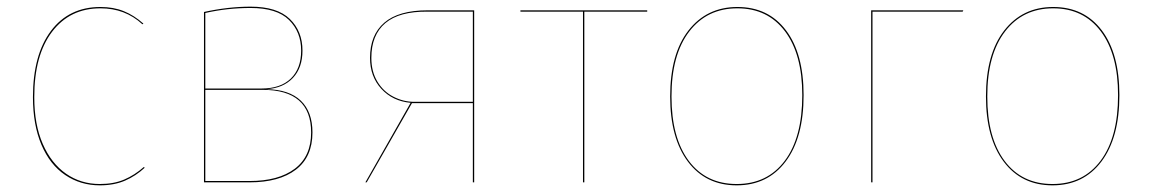

<svg xmlns="http://www.w3.org/2000/svg" viewBox="-20 -548 3463 577"><path d="M411 -477 408 -475Q356 -523 282 -523Q190 -523 136.5 -452.5Q83 -382 83 -256Q83 -174 108.5 -115.5Q134 -57 178.5 -26Q223 5 280 5Q322 5 353.5 -8.5Q385 -22 412 -46L415 -44Q388 -19 355.5 -5Q323 9 280 9Q222 9 176 -22Q130 -53 104.5 -113Q79 -173 79 -256Q79 -383 133 -455Q187 -527 282 -527Q321 -527 352 -514.5Q383 -502 411 -477Z M919 -150Q919 -76 869 -38Q819 0 730 0H593V-512Q666 -528 733 -528Q813 -528 851 -491Q889 -454 889 -396Q889 -344 860 -313.5Q831 -283 781 -280Q849 -279 884 -245.5Q919 -212 919 -150ZM597 -509V-282H766Q823 -282 854 -312Q885 -342 885 -396Q885 -452 848.5 -488Q812 -524 733 -524Q663 -524 597 -509ZM915 -150Q915 -278 769 -278H597V-4H730Q817 -4 866 -41Q915 -78 915 -150Z M1405 -517V0H1401V-238H1218L1082 0H1078L1214 -239Q1160 -244 1126 -281Q1092 -318 1092 -374Q1092 -443 1135 -480Q1178 -517 1265 -517ZM1401 -242V-513H1265Q1180 -514 1138 -478.5Q1096 -443 1096 -374Q1096 -333 1114 -303Q1132 -273 1162 -257.5Q1192 -242 1225 -242Z M1925 -513H1736V0H1732V-513H1544V-517H1925Z M2395 -262Q2395 -134 2341 -62.5Q2287 9 2194 9Q2101 9 2047.5 -62Q1994 -133 1994 -258Q1994 -386 2049 -456.5Q2104 -527 2196 -527Q2289 -527 2342 -457Q2395 -387 2395 -262ZM1998 -258Q1998 -134 2050 -64.5Q2102 5 2194 5Q2286 5 2338.5 -65Q2391 -135 2391 -262Q2391 -385 2339 -454Q2287 -523 2196 -523Q2105 -523 2051.5 -453.5Q1998 -384 1998 -258Z M2598 0V-517H2875L2873 -513H2602V0Z M3344 -262Q3344 -134 3290 -62.5Q3236 9 3143 9Q3050 9 2996.5 -62Q2943 -133 2943 -258Q2943 -386 2998 -456.5Q3053 -527 3145 -527Q3238 -527 3291 -457Q3344 -387 3344 -262ZM2947 -258Q2947 -134 2999 -64.5Q3051 5 3143 5Q3235 5 3287.5 -65Q3340 -135 3340 -262Q3340 -385 3288 -454Q3236 -523 3145 -523Q3054 -523 3000.5 -453.5Q2947 -384 2947 -258Z"/></svg>

Font: FiraGO Four
Style: Regular
Weight: 100
Designer: bBox Type
Foundry: bBox Type GmbH
Version: Version 1.001